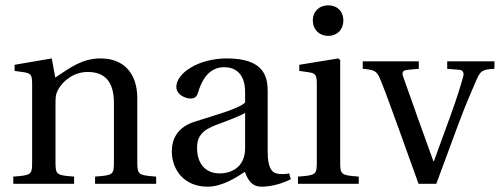

<svg xmlns="http://www.w3.org/2000/svg" viewBox="-20 -692 1882 723"><path d="M30 0H259V-27C192 -32 189 -34 189 -82V-302C189 -326 190 -338 198 -353C218 -390 260 -421 310 -421C374 -421 409 -386 409 -304V-82C409 -34 406 -32 338 -27V0H568V-27C501 -32 497 -34 497 -82V-322C497 -417 445 -472 359 -472C289 -472 246 -438 188 -400L175 -472L35 -448V-425L70 -420C94 -416 101 -412 101 -378V-82C101 -34 98 -32 30 -27Z M627 -122C627 -52 674 11 762 11C817 11 872 -25 902 -45C915 -10 931 11 964 11C999 11 1039 1 1075 -17L1069 -39C1056 -36 1035 -35 1021 -39C1004 -43 988 -60 988 -119V-347C988 -402 976 -472 834 -472C728 -472 644 -417 644 -365C644 -335 679 -321 697 -321C717 -321 722 -331 727 -347C748 -417 786 -439 824 -439C861 -439 903 -420 903 -345V-306C879 -282 788 -258 714 -234C646 -213 627 -166 627 -122ZM722 -135C722 -179 742 -202 795 -222C833 -236 882 -254 903 -267V-134C903 -58 845 -39 808 -39C750 -39 722 -80 722 -135Z M1158 -615C1158 -581 1182 -557 1216 -557C1250 -557 1273 -581 1273 -615C1273 -649 1250 -672 1216 -672C1182 -672 1158 -649 1158 -615ZM1102 0H1331V-27C1264 -32 1261 -34 1261 -82V-466L1254 -472L1107 -448V-425L1142 -420C1166 -416 1173 -412 1173 -378V-82C1173 -34 1170 -32 1102 -27Z M1346 -433C1390 -429 1399 -426 1413 -391C1438 -329 1459 -268 1483 -203L1556 0H1623L1707 -227C1734 -300 1762 -363 1775 -393C1789 -426 1799 -431 1842 -433V-461H1664V-433L1710 -429C1725 -427 1728 -416 1724 -403C1716 -373 1699 -318 1677 -258L1614 -85H1612L1555 -243C1536 -297 1517 -350 1499 -401C1492 -419 1496 -427 1514 -429L1557 -433V-461H1346Z"/></svg>

Font: erewhon
Style: Regular
Weight: 400
Version: Version 1.0.0